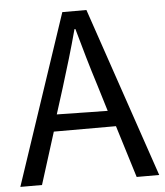

<svg xmlns="http://www.w3.org/2000/svg" viewBox="-54 -791 745 865"><g transform="rotate(-5 318.5 -358.5)"><path d="M3 25H101L175 -210H456L529 26H631L369 -743H260ZM195 -286 232 -403C259 -490 284 -572 308 -662H312C337 -572 361 -488 389 -400L425 -282Z"/></g></svg>

Font: GenEiGothic-pro-Regular
Style: Regular
Weight: 400
Designer: Ryoko NISHIZUKA (kana & ideographs); Paul D. Hunt (Latin, Greek & Cyrillic); Wenlong ZHANG (bopomofo); Sandoll Communica
Foundry: Adobe Systems Incorporated; o_tamon
Version: Version 1.000.140830